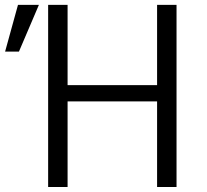

<svg xmlns="http://www.w3.org/2000/svg" viewBox="-40 -751 830 771"><path d="M153.3 0Q153.3 -182.6 153.3 -731.4Q172.9 -731.4 231.4 -731.4Q231.4 -650.4 231.4 -409.2Q321.3 -409.2 590.8 -409.2Q590.8 -490.2 590.8 -731.4Q610.4 -731.4 668.9 -731.4Q668.9 -548.8 668.9 0Q649.4 0 590.8 0Q590.8 -85.9 590.8 -343.8Q501 -343.8 231.4 -343.8Q231.4 -257.8 231.4 0Q211.9 0 153.3 0ZM-19.5 -543.9Q-6.8 -590.8 32.2 -731.4Q52.7 -731.4 116.2 -731.4Q96.7 -684.6 36.1 -543.9Q22.5 -543.9 -19.5 -543.9Z"/></svg>

Font: Gothic A1
Style: Regular
Weight: 400
Designer: HanYang I&C Co.,Ltd.
Version: Version 2.50